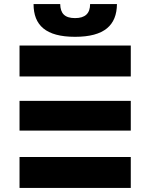

<svg xmlns="http://www.w3.org/2000/svg" viewBox="-20 -924 715 944"><path d="M76 0H623V-152H76ZM623 -282V-428H76V-282ZM623 -548V-700H76V-548ZM349 -743C493 -743 554 -800 555 -904H423C423 -858 399 -835 349 -835C298 -835 277 -858 276 -904H145C145 -800 205 -743 349 -743Z"/></svg>

Font: Montserrat-Alt1 ExtBd
Style: Regular
Weight: 800
Designer: Differentunic
Foundry: Differentunic
Version: Version 7.222